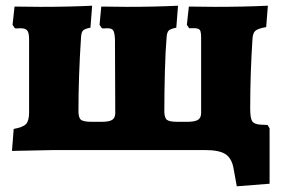

<svg xmlns="http://www.w3.org/2000/svg" viewBox="-20 -526 988 673"><path d="M925 -76V118L810 127L798 61Q791 27 769 13.5Q747 0 699 0H168L22 3L28 -74Q61 -80 71.5 -91.5Q82 -103 82 -133V-388Q82 -411 75.5 -419Q69 -427 52 -427Q49 -427 42 -426.5Q35 -426 32 -427L24 -439L31 -503L122 -502Q222 -502 303 -506L297 -429Q276 -425 270.5 -418.5Q265 -412 264 -395Q255 -258 255 -137Q255 -113 264 -106Q273 -99 303 -99H336Q363 -99 373.5 -106Q384 -113 384 -130L383 -388Q382 -411 377 -419Q372 -427 357 -427Q353 -427 346.5 -426.5Q340 -426 337 -427L329 -439L335 -503L424 -502Q524 -502 604 -506L598 -429Q577 -425 571 -418.5Q565 -412 564 -395Q560 -351 558 -276.5Q556 -202 556 -137Q556 -113 565 -106Q574 -99 603 -99H636Q663 -99 674 -106Q685 -113 685 -130V-394Q685 -410 682.5 -417Q680 -424 671.5 -426Q663 -428 643 -427L635 -439L642 -503L733 -502Q835 -502 919 -506L913 -431Q884 -426 875 -418Q866 -410 865 -389Q857 -269 857 -145Q857 -111 864.5 -100.5Q872 -90 895 -89L918 -88Z"/></svg>

Font: Alegreya SC Black
Style: Regular
Weight: 900
Designer: Juan Pablo del Peral
Foundry: Huerta Tipografica
Version: Version 2.007; ttfautohint (v1.6)